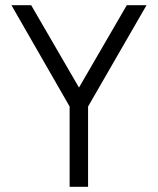

<svg xmlns="http://www.w3.org/2000/svg" viewBox="-20 -720 607 739"><path d="M248 -1H319V-310L544 -700H468L284 -383L100 -700H24L248 -310Z"/></svg>

Font: Arthouse Owned
Style: Regular
Weight: 400
Designer: Jeremy Tribby
Foundry: Tribby Type
Version: Version 1.000;PS 001.000;hotconv 1.0.88;makeotf.lib2.5.64775